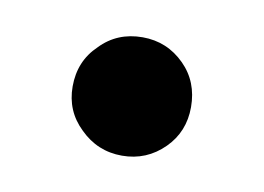

<svg xmlns="http://www.w3.org/2000/svg" viewBox="-34 -455 327 238"><g transform="rotate(10 129.5 -335.5)"><path d="M204 -335Q204 -367 183 -388Q161 -410 130 -410Q98 -410 77 -388Q55 -367 55 -335Q55 -304 77 -283Q99 -261 130 -261Q161 -261 183 -283Q204 -304 204 -335Z"/></g></svg>

Font: Unageo
Style: SemiBold
Weight: 600
Designer: Richard Sepsi
Foundry: Richard Sepsi
Version: Version 2.000